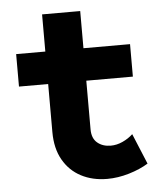

<svg xmlns="http://www.w3.org/2000/svg" viewBox="-50 -721 663 774"><g transform="rotate(-5 281.0 -334.0)"><path d="M353.5 7.8Q293.9 7.8 247.8 -16.4Q201.7 -40.5 175.3 -86.9Q148.9 -133.3 148.9 -199.7V-675.8H303.2V-197.3Q303.2 -160.6 324.7 -142.6Q346.2 -124.5 378.9 -124.5Q403.3 -124.5 427.2 -135.5Q451.2 -146.5 468.8 -163.1L520 -39.6Q486.8 -19 441.7 -5.6Q396.5 7.8 353.5 7.8ZM30.8 -394V-525.4H491.7V-394Z"/></g></svg>

Font: Reddit Mono ExtraBold
Style: Regular
Weight: 800
Monospace: yes
Designer: Stephen Hutchings
Foundry: Reddit
Version: Version 1.014